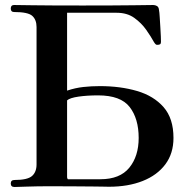

<svg xmlns="http://www.w3.org/2000/svg" viewBox="-20 -746 766 767"><path d="M38 1Q23 1 23 -13Q23 -27 38 -27Q90 -27 108 -43Q126 -59 126 -89V-638Q126 -667 109 -682.5Q92 -698 36 -698Q23 -698 23 -712Q23 -726 36 -726Q44 -726 109.5 -725Q175 -724 310 -724Q440 -724 514 -725Q588 -726 592 -726Q600 -726 607 -722Q614 -718 615 -707Q617 -697 618 -678Q619 -659 620.5 -638Q622 -617 622.5 -600.5Q623 -584 623 -580Q623 -575 621.5 -571.5Q620 -568 612 -567Q605 -566 601.5 -569.5Q598 -573 595 -578Q583 -600 564 -627Q545 -654 516.5 -674.5Q488 -695 446 -695H248V-384Q281 -395 313 -398.5Q345 -402 379 -402Q461 -402 527.5 -382.5Q594 -363 633.5 -318Q673 -273 673 -195Q673 -133 640.5 -89.5Q608 -46 550 -23Q492 0 415 0Q404 0 389.5 -0.5Q375 -1 350.5 -1Q326 -1 286 -1.5Q246 -2 183 -2Q127 -2 87 -0.5Q47 1 38 1ZM251 -30H381Q459 -30 496.5 -76Q534 -122 534 -195Q534 -272 498 -318.5Q462 -365 372 -365Q328 -365 293.5 -360Q259 -355 248 -345V-39Q248 -35 249.5 -32.5Q251 -30 251 -30Z"/></svg>

Font: Zen Antique
Style: Regular
Weight: 400
Designer: Yoshimichi Ohira
Foundry: Positype
Version: Version 1.001